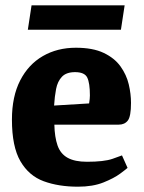

<svg xmlns="http://www.w3.org/2000/svg" viewBox="-20 -691 544 724"><path d="M274 13Q201 13 145 -7.5Q89 -28 57 -83Q25 -138 25 -240Q25 -327 56 -387.5Q87 -448 141.5 -479.5Q196 -511 266 -511Q330 -511 371 -491.5Q412 -472 434.5 -440.5Q457 -409 465.5 -373Q474 -337 474 -303Q474 -252 462 -236.5Q450 -221 428 -221H185Q186 -174 197 -142.5Q208 -111 235 -96Q262 -81 308 -81Q372 -81 404 -92Q436 -103 440 -105L461 -58Q457 -54 433.5 -36.5Q410 -19 370 -3Q330 13 274 13ZM184 -293 316 -301Q319 -319 319 -331Q319 -378 309 -398.5Q299 -419 263 -419Q230 -419 213.5 -401.5Q197 -384 191.5 -355.5Q186 -327 184 -293ZM85 -579 99 -671H450L436 -579Z"/></svg>

Font: Faustina Light ExtraBold
Style: Regular
Weight: 800
Version: Version 1.200